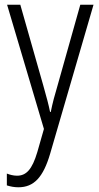

<svg xmlns="http://www.w3.org/2000/svg" viewBox="-20 -552 421 813"><path d="M10 -532 166 -6 138 92C116 166 91 192 52 192C37 192 22 188 9 183V233C25 238 40 241 58 241C124 241 163 198 192 100L376 -532H320L224 -191C212 -151 202 -114 195 -78H192C186 -108 178 -138 163 -191L66 -532Z"/></svg>

Font: Noto Sans Malayalam Condensed Light
Style: Regular
Weight: 300
Width: 3
Designer: Jelle Bosma - Monotype Design Team
Foundry: Monotype Imaging Inc.
Version: Version 2.104